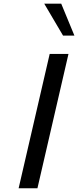

<svg xmlns="http://www.w3.org/2000/svg" viewBox="-20 -1012 420 1032"><path d="M181.2 0H80.1L247.1 -722.2H348.1ZM379.9 -820.8H318.8L217.8 -992.2H309.1Z"/></svg>

Font: Perun
Style: Italic
Weight: 400
Italic angle: -12°
Foundry: Stefan Peev, Context Ltd
Version: Version 001.000